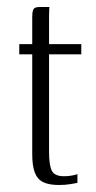

<svg xmlns="http://www.w3.org/2000/svg" viewBox="-20 -525 274 548"><path d="M148 3Q120 3 103.5 -5Q87 -13 79.5 -32Q72 -51 72 -85V-370H35V-399H72V-477Q72 -489 74 -495Q76 -501 80.5 -503Q85 -505 93 -505H121Q121 -504 120.5 -497.5Q120 -491 120 -477V-399H212V-370H120V-92Q120 -53 128 -37.5Q136 -22 163 -22Q175 -22 185.5 -24Q196 -26 201 -28V-3Q195 -2 181 0.5Q167 3 148 3Z"/></svg>

Font: Genos Thin Light
Style: Regular
Weight: 300
Version: Version 1.010